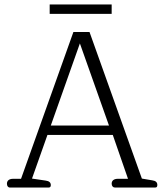

<svg xmlns="http://www.w3.org/2000/svg" viewBox="-20 -838 734 858"><path d="M202 -776H479V-818H202ZM24 0H198C205 0 207 -5 207 -11C207 -22 200 -29 184 -31L123 -40L192 -235H484L552 -39H507C489 -39 479 -31 479 -17C479 -7 485 0 493 0H674C682 0 683 -6 683 -12C683 -23 676 -30 661 -32L614 -40L380 -695H308L74 -39H39C21 -39 11 -31 11 -17C11 -7 16 0 24 0ZM207 -277 337 -644 467 -277Z"/></svg>

Font: Maitree Light
Style: Regular
Weight: 300
Designer: CadsonDemak Team
Foundry: CadsonDemak
Version: Version 1.000;PS 001.000;hotconv 1.0.88;makeotf.lib2.5.64775